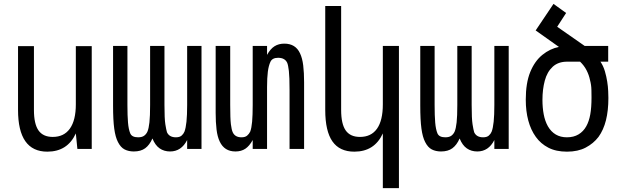

<svg xmlns="http://www.w3.org/2000/svg" viewBox="-20 -768 3208 990"><path d="M224 14Q73 14 73 -201V-530H155V-201Q155 -129 178.5 -95.5Q202 -62 252 -62Q310 -62 340.5 -105Q371 -148 371 -230V-530H453V0H379L371 -80Q328 14 224 14Z M670 13Q643 13 622.5 2.5Q602 -8 588 -36Q575 -61 569 -105Q563 -149 563 -223V-531H637V-227Q637 -171 640 -136Q643 -101 651.5 -80.5Q660 -60 692 -60Q712 -60 723 -68Q734 -76 740 -89Q747 -105 750.5 -137Q754 -169 754 -227V-531H828V-227Q828 -156 832.5 -127.5Q837 -99 841 -86Q853 -60 887 -60Q906 -60 916 -68.5Q926 -77 931 -89Q938 -107 941.5 -140.5Q945 -174 945 -227V-531H1019V0H945V-46Q915 13 857 13Q826 13 803 -3Q780 -19 766 -54Q751 -20 728.5 -3.5Q706 13 670 13Z M1194 13Q1137 13 1113 -38Q1101 -63 1096.5 -100.5Q1092 -138 1092 -186V-531H1167V-227Q1167 -156 1170.5 -127.5Q1174 -99 1180 -86Q1192 -60 1225 -60Q1244 -60 1254 -68.5Q1264 -77 1270 -89Q1277 -107 1280 -140.5Q1283 -174 1283 -227V-531H1357V-485Q1374 -516 1395.5 -529.5Q1417 -543 1446 -543Q1504 -543 1527 -493Q1539 -468 1543.5 -430.5Q1548 -393 1548 -344V0H1473V-304Q1473 -372 1469.5 -402Q1466 -432 1461 -444Q1449 -470 1414 -470Q1384 -470 1374.5 -449.5Q1365 -429 1361 -398Q1359 -382 1358 -362.5Q1357 -343 1357 -319V0H1283V-46Q1266 -15 1245 -1Q1224 13 1194 13Z M1954 -80Q1911 14 1807 14Q1731 14 1694 -39Q1657 -92 1657 -201V-737H1739V-201Q1739 -129 1762.5 -95.5Q1786 -62 1836 -62Q1894 -62 1924 -104.5Q1954 -147 1954 -230V-531H2037V202H1954Z M2254 13Q2227 13 2206.5 2.5Q2186 -8 2172 -36Q2159 -61 2153 -105Q2147 -149 2147 -223V-531H2221V-227Q2221 -171 2224 -136Q2227 -101 2235.5 -80.5Q2244 -60 2276 -60Q2296 -60 2307 -68Q2318 -76 2324 -89Q2331 -105 2334.5 -137Q2338 -169 2338 -227V-531H2412V-227Q2412 -156 2416.5 -127.5Q2421 -99 2425 -86Q2437 -60 2471 -60Q2490 -60 2500 -68.5Q2510 -77 2515 -89Q2522 -107 2525.5 -140.5Q2529 -174 2529 -227V-531H2603V0H2529V-46Q2499 13 2441 13Q2410 13 2387 -3Q2364 -19 2350 -54Q2335 -20 2312.5 -3.5Q2290 13 2254 13Z M2743 -62Q2717 -98 2704 -146.5Q2691 -195 2691 -254Q2691 -340 2714 -396.5Q2737 -453 2776.5 -485Q2816 -517 2862 -526L2742 -611L2834 -748L2899 -701L2853 -630L2995 -531H3116V-450H3076Q3091 -428 3099 -400.5Q3107 -373 3111 -347Q3115 -322 3116 -298Q3117 -274 3117 -263Q3117 -198 3104.5 -148Q3092 -98 3066 -62Q3040 -28 3000 -7Q2960 14 2903.5 14Q2847 14 2807.5 -6.5Q2768 -27 2743 -62ZM2903 -60Q2938 -60 2963 -75Q2988 -90 3003 -117Q3017 -142 3023.5 -177.5Q3030 -213 3030 -266Q3030 -277 3029.5 -304Q3029 -331 3022 -356Q3017 -381 3004.5 -405.5Q2992 -430 2971 -450H2904Q2858 -450 2829.5 -423.5Q2801 -397 2789 -352Q2777 -307 2777 -253Q2777 -213 2783.5 -178.5Q2790 -144 2805 -117Q2838 -60 2903 -60Z"/></svg>

Font: PlemolJP
Style: Regular
Weight: 400
Monospace: yes
Version: v2.0.4; ttfautohint (v1.8.4.7-5d5b-dirty) -l 6 -r 45 -G 200 